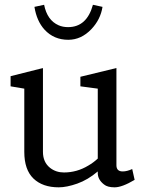

<svg xmlns="http://www.w3.org/2000/svg" viewBox="-20 -783 623 814"><path d="M550.8 -20.5Q497.6 11.2 465.8 11.2Q435.5 11.2 420.9 -1Q394.5 -21.5 394.5 -49.3V-56.2Q352.5 -20.5 307.6 -4.6Q262.7 11.2 229 11.2Q160.6 11.2 121.8 -26.1Q83 -63.5 83 -139.2V-407.2L24.9 -417V-460L162.1 -494.6V-139.2Q162.1 -95.2 192.4 -71.3Q217.3 -51.8 251 -51.8Q306.2 -51.8 354.5 -81.1Q376.5 -93.8 394.5 -110.8V-407.2L320.8 -417V-457.5L473.6 -494.6V-82.5Q473.6 -56.2 500 -56.2Q518.6 -56.2 540.5 -66.4ZM268.6 -668Q348.1 -668 374 -762.7L414.6 -753.9Q406.2 -700.2 367.2 -659.2Q324.2 -614.3 269.5 -614.3Q208.5 -614.3 168.9 -657.2Q135.7 -693.4 126 -753.9L167 -762.7Q180.2 -696.8 228.5 -675.8Q246.1 -668 268.6 -668Z"/></svg>

Font: Habibi
Style: Regular
Weight: 400
Designer: Magnus Gaarde
Foundry: Magnus Gaarde
Version: Version 1.001